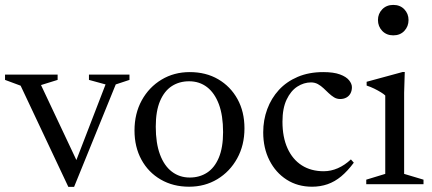

<svg xmlns="http://www.w3.org/2000/svg" viewBox="-23 -732 1718 763"><path d="M437 -396.5 271.5 10.5H248.5L59 -391.5L-3 -414.5V-435.5H206V-414.5L140 -394L285.5 -85.5H276.5L396.5 -396.5L330.5 -414.5V-435.5H491.5V-414.5Z M731 -26.5Q770 -26.5 799.8 -45.8Q829.5 -65 846.5 -105.2Q863.5 -145.5 863.5 -207Q863.5 -273 846.8 -317.8Q830 -362.5 799.8 -385.8Q769.5 -409 728.5 -409Q689.5 -409 659.8 -389.8Q630 -370.5 613 -330.5Q596 -290.5 596 -228.5Q596 -163 612.8 -118Q629.5 -73 660 -49.8Q690.5 -26.5 731 -26.5ZM728.5 10Q665 10 615.8 -18.5Q566.5 -47 539 -97.5Q511.5 -148 511.5 -213.5Q511.5 -280.5 540.2 -333Q569 -385.5 618.8 -415.5Q668.5 -445.5 731 -445.5Q795.5 -445.5 844.2 -417Q893 -388.5 920.8 -338.2Q948.5 -288 948.5 -222Q948.5 -155 919.5 -102.5Q890.5 -50 840.8 -20Q791 10 728.5 10Z M1261.5 -445.5Q1303 -445.5 1328 -436.2Q1353 -427 1364.2 -413Q1375.5 -399 1375.5 -385.5Q1375.5 -371.5 1369.8 -360.8Q1364 -350 1353.2 -344.2Q1342.5 -338.5 1329 -338.5Q1315.5 -338.5 1304.5 -345.2Q1293.5 -352 1283.2 -361.8Q1273 -371.5 1262.8 -381.2Q1252.5 -391 1240.2 -397.8Q1228 -404.5 1213 -404.5Q1184.5 -404.5 1158.5 -387.8Q1132.5 -371 1116 -336.2Q1099.5 -301.5 1099.5 -248.5Q1099.5 -187 1119.5 -142.8Q1139.5 -98.5 1176.2 -75Q1213 -51.5 1263.5 -51.5Q1292 -51.5 1319.5 -63.5Q1347 -75.5 1371.5 -98.5L1383 -85.5Q1358.5 -52.5 1333 -31.2Q1307.5 -10 1278.8 0Q1250 10 1217 10Q1160 10 1116.2 -18Q1072.5 -46 1047.8 -94.8Q1023 -143.5 1023 -206Q1023 -255 1039 -298.2Q1055 -341.5 1085.2 -374.5Q1115.5 -407.5 1160 -426.5Q1204.5 -445.5 1261.5 -445.5Z M1540 -591.5Q1513 -591.5 1496 -609.2Q1479 -627 1479 -652.5Q1479 -677.5 1496 -695Q1513 -712.5 1540 -712.5Q1567 -712.5 1583.8 -695Q1600.5 -677.5 1600.5 -652.5Q1600.5 -627 1583.8 -609.2Q1567 -591.5 1540 -591.5ZM1585.5 -446 1583 -363.5V-41L1660 -18V0H1432.5V-18L1508 -41V-352.5Q1502.5 -358 1490.8 -365.2Q1479 -372.5 1464.2 -379.8Q1449.5 -387 1434 -392V-407L1577.5 -446Z"/></svg>

Font: Newsreader 24pt
Style: Regular
Weight: 400
Designer: Hugues Gentile
Foundry: Production Type
Version: Version 1.003